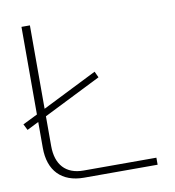

<svg xmlns="http://www.w3.org/2000/svg" viewBox="-77 -739 737 807"><g transform="rotate(-10 291.5 -335.0)"><path d="M5 -265 18 -239 68 -264V-153C68 -56 122 0 217 0H531V-30H220C145 -30 104 -75 104 -155V-282L350 -405L338 -431L104 -314V-670H68V-296Z"/></g></svg>

Font: LT Wave Alt Thin
Style: Regular
Weight: 100
Designer: Daniel Lyons
Version: Version 2.5 (Glyphs App)